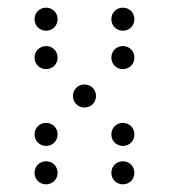

<svg xmlns="http://www.w3.org/2000/svg" viewBox="-20 -500 440 500"><path d="M100 -420C117 -420 130 -433 130 -450C130 -467 117 -480 100 -480C83 -480 70 -467 70 -450C70 -433 83 -420 100 -420ZM300 -420C317 -420 330 -433 330 -450C330 -467 317 -480 300 -480C283 -480 270 -467 270 -450C270 -433 283 -420 300 -420ZM100 -320C117 -320 130 -333 130 -350C130 -367 117 -380 100 -380C83 -380 70 -367 70 -350C70 -333 83 -320 100 -320ZM300 -320C317 -320 330 -333 330 -350C330 -367 317 -380 300 -380C283 -380 270 -367 270 -350C270 -333 283 -320 300 -320ZM200 -220C217 -220 230 -233 230 -250C230 -267 217 -280 200 -280C183 -280 170 -267 170 -250C170 -233 183 -220 200 -220ZM100 -120C117 -120 130 -133 130 -150C130 -167 117 -180 100 -180C83 -180 70 -167 70 -150C70 -133 83 -120 100 -120ZM300 -120C317 -120 330 -133 330 -150C330 -167 317 -180 300 -180C283 -180 270 -167 270 -150C270 -133 283 -120 300 -120ZM100 -20C117 -20 130 -33 130 -50C130 -67 117 -80 100 -80C83 -80 70 -67 70 -50C70 -33 83 -20 100 -20ZM300 -20C317 -20 330 -33 330 -50C330 -67 317 -80 300 -80C283 -80 270 -67 270 -50C270 -33 283 -20 300 -20Z"/></svg>

Font: TINY 5x3 60
Style: Regular
Weight: 150
Designer: Jack Halten Fahnestock
Foundry: Velvetyne Type Foundry
Version: Version 1.002;hotconv 1.0.109;makeotfexe 2.5.65596